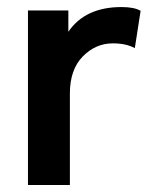

<svg xmlns="http://www.w3.org/2000/svg" viewBox="-20 -530 452 550"><path d="M328.1 -509.8Q364.7 -509.8 382.8 -499L366.2 -392.1Q341.3 -405.8 303.2 -405.8Q253.9 -405.8 217 -368.2Q180.2 -330.6 180.2 -262.2V0H60.1V-500H175.8V-439Q224.1 -509.8 328.1 -509.8Z"/></svg>

Font: Human Sans Medium
Style: Regular
Weight: 500
Designer: Tim Radville
Foundry: Continuum
Version: Version 1.000;FEAKit 1.0